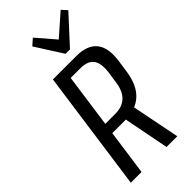

<svg xmlns="http://www.w3.org/2000/svg" viewBox="-292 -994 1049 1049"><g transform="rotate(-45 232.5 -469.5)"><path d="M130 -700H310Q396 -700 432.5 -653.5Q469 -607 455 -513L445 -444Q432 -354 383 -308.5Q334 -263 248 -263H148L157 -326H237Q292 -326 323.5 -356Q355 -386 363 -448L372 -510Q381 -575 358.5 -606Q336 -637 280 -637H186L208 -662L115 0H32ZM253 -282H335L391 0H308ZM457 -908 312 -750H278L178 -907L214 -939L321 -815H288L429 -939Z"/></g></svg>

Font: Pathway Extreme Condensed
Style: Italic
Weight: 400
Width: 3
Italic angle: -8°
Version: Version 1.001;gftools[0.9.26]